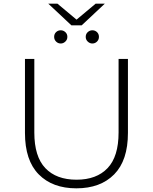

<svg xmlns="http://www.w3.org/2000/svg" viewBox="-20 -1021 833 1046"><path d="M396 5Q266 5 191 -71Q116 -147 116 -297V-700H167V-299Q167 -168 227 -105Q287 -42 397 -42Q506 -42 566 -105Q626 -168 626 -299V-700H677V-297Q677 -147 602 -71Q527 5 396 5ZM483 -784Q469 -784 458 -794.5Q447 -805 447 -820Q447 -836 458 -846Q469 -856 483 -856Q498 -856 508.5 -846Q519 -836 519 -820Q519 -805 508.5 -794.5Q498 -784 483 -784ZM311 -784Q296 -784 285.5 -794.5Q275 -805 275 -820Q275 -836 285.5 -846Q296 -856 311 -856Q325 -856 336 -846Q347 -836 347 -820Q347 -805 336 -794.5Q325 -784 311 -784ZM369 -883 243 -1001H293L397 -914L501 -1001H551L425 -883Z"/></svg>

Font: Montserrat Light
Style: Regular
Weight: 300
Designer: Julieta Ulanovsky
Foundry: Julieta Ulanovsky
Version: Version 9.000; ttfautohint (v1.8.4.7-5d5b)